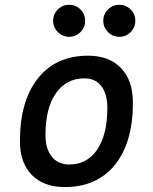

<svg xmlns="http://www.w3.org/2000/svg" viewBox="-20 -755 626 785"><path d="M245.1 9.8Q158.7 9.8 110.1 -39.8Q61.5 -89.4 61.5 -177.7Q61.5 -342.8 135.3 -435.1Q209 -527.3 339.8 -527.3Q426.3 -527.3 474.9 -476.6Q523.4 -425.8 523.4 -335Q523.4 -172.4 450 -81.3Q376.5 9.8 245.1 9.8ZM263.2 -82.5Q336.4 -82.5 377.7 -143.8Q418.9 -205.1 418.9 -314Q418.9 -370.6 394.5 -402.6Q370.1 -434.6 325.7 -434.6Q250.5 -434.6 208.3 -373.5Q166 -312.5 166 -203.6Q166 -146.5 191.7 -114.5Q217.3 -82.5 263.2 -82.5ZM262.7 -604.5Q235.8 -604.5 216.6 -623.8Q197.3 -643.1 197.3 -669.9Q197.3 -697.3 216.6 -716.3Q235.8 -735.4 262.7 -735.4Q290 -735.4 309.1 -716.3Q328.1 -697.3 328.1 -669.9Q328.1 -643.1 309.1 -623.8Q290 -604.5 262.7 -604.5ZM467.8 -604.5Q440.9 -604.5 421.6 -623.8Q402.3 -643.1 402.3 -669.9Q402.3 -697.3 421.6 -716.3Q440.9 -735.4 467.8 -735.4Q495.1 -735.4 514.2 -716.3Q533.2 -697.3 533.2 -669.9Q533.2 -643.1 514.2 -623.8Q495.1 -604.5 467.8 -604.5Z"/></svg>

Font: Cascadia Mono
Style: Italic
Weight: 400
Italic angle: -10°
Monospace: yes
Designer: Aaron Bell
Foundry: Saja Typeworks
Version: Version 2404.023; ttfautohint (v1.8.4)